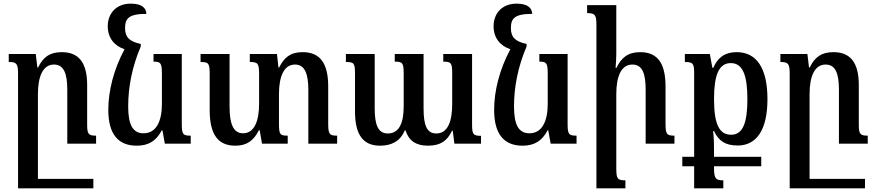

<svg xmlns="http://www.w3.org/2000/svg" viewBox="-20 -788 4804 1053"><path d="M458 -103V-322C458 -444 412 -502 319 -502C252 -502 216 -474 189 -418H185L176 -492H28V-448C70 -448 79 -440 79 -384V245H492V193H188V-272C188 -370 216 -434 276 -434C331 -434 349 -383 349 -296V0H507V-44C466 -44 458 -52 458 -103Z M730 11C794 11 837 -15 867 -73H871L884 0H1026V-44C984 -44 977 -50 977 -109V-492H822V-450C861 -450 868 -443 868 -382V-219C868 -126 839 -57 767 -57C708 -57 683 -105 683 -204C683 -312 705 -423 752 -533V-547C685 -561 666 -588 666 -634C666 -685 684 -712 783 -712C781 -747 755 -768 697 -768C617 -768 571 -714 571 -644C571 -581 606 -537 663 -518C603 -406 574 -289 574 -185C574 -49 631 11 730 11Z M1780 -112V-314C1780 -444 1733 -502 1640 -502C1573 -502 1538 -473 1511 -418H1507L1499 -492H1350V-448C1394 -448 1401 -440 1401 -383V-219C1401 -127 1376 -57 1313 -57C1258 -57 1239 -112 1239 -203V-492H1080V-448C1124 -448 1130 -441 1130 -381V-185C1130 -48 1177 11 1271 11C1333 11 1371 -16 1400 -74H1404L1417 0H1558V-44C1516 -44 1510 -50 1510 -109V-272C1510 -370 1538 -434 1598 -434C1653 -434 1671 -380 1671 -296V0H1829V-44C1786 -44 1780 -52 1780 -112Z M2411 -492V-450C2455 -450 2460 -442 2460 -384V-217C2460 -123 2436 -56 2373 -56C2321 -56 2303 -100 2303 -194V-492H2145V-450C2188 -450 2194 -443 2194 -383V-205C2194 -115 2170 -56 2107 -56C2053 -56 2035 -104 2035 -194V-492H1877V-448C1921 -448 1927 -442 1927 -384V-176C1927 -46 1974 11 2064 11C2127 11 2175 -13 2200 -73H2204C2222 -15 2263 11 2327 11C2395 11 2433 -15 2459 -71H2463L2472 0H2618V-43C2574 -43 2569 -53 2569 -107V-492Z M2846 11C2910 11 2953 -15 2983 -73H2987L3000 0H3142V-44C3100 -44 3093 -50 3093 -109V-492H2938V-450C2977 -450 2984 -443 2984 -382V-219C2984 -126 2955 -57 2883 -57C2824 -57 2799 -105 2799 -204C2799 -312 2821 -423 2868 -533V-547C2801 -561 2782 -588 2782 -634C2782 -685 2800 -712 2899 -712C2897 -747 2871 -768 2813 -768C2733 -768 2687 -714 2687 -644C2687 -581 2722 -537 2779 -518C2719 -406 2690 -289 2690 -185C2690 -49 2747 11 2846 11Z M3679 -44C3636 -44 3630 -52 3630 -112V-314C3630 -444 3584 -502 3491 -502C3424 -502 3388 -472 3361 -416H3356C3358 -441 3360 -466 3360 -492V-760H3200V-716C3242 -716 3251 -708 3251 -652V245H3410V201C3367 201 3360 193 3360 136V-272C3360 -371 3388 -434 3448 -434C3504 -434 3521 -383 3521 -296V0H3679Z M3722 124H3787V245H3947V201C3909 201 3896 195 3896 136V124H4155V72H3896V52C3896 12 3896 -28 3891 -69H3896C3922 -14 3959 10 4026 10C4128 10 4189 -74 4189 -244C4189 -415 4129 -502 4020 -502C3955 -502 3916 -472 3892 -416H3887L3873 -492H3736V-448C3781 -448 3787 -440 3787 -386V72H3722ZM3990 -49C3928 -49 3896 -100 3896 -245C3896 -375 3922 -442 3988 -442C4056 -442 4079 -369 4079 -244C4079 -119 4056 -49 3990 -49Z M4690 -103V-322C4690 -444 4644 -502 4551 -502C4484 -502 4448 -474 4421 -418H4417L4408 -492H4260V-448C4302 -448 4311 -440 4311 -384V245H4724V193H4420V-272C4420 -370 4448 -434 4508 -434C4563 -434 4581 -383 4581 -296V0H4739V-44C4698 -44 4690 -52 4690 -103Z"/></svg>

Font: Noto Serif Armenian Condensed SemiBold
Style: Regular
Weight: 600
Width: 3
Designer: Monotype Design Team
Foundry: Monotype Imaging Inc.
Version: Version 2.008